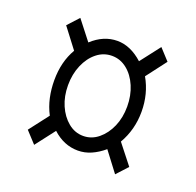

<svg xmlns="http://www.w3.org/2000/svg" viewBox="-85 -660 616 604"><g transform="rotate(20 223.0 -358.0)"><path d="M87 -145 52 -183 102 -248Q89 -273 83 -300.5Q77 -328 77 -358Q77 -420 104 -466L53 -533L87 -570L137 -506Q176 -542 222 -542Q266 -542 307 -505L358 -571L392 -534L341 -467Q369 -418 369 -358Q369 -298 340 -248L392 -182L358 -145L308 -211Q288 -194 266.5 -184.5Q245 -175 222 -175Q175 -175 137 -210ZM222 -224Q250 -224 272.5 -242.5Q295 -261 308 -291Q321 -321 321 -358Q321 -395 308 -425.5Q295 -456 272.5 -474Q250 -492 222 -492Q194 -492 171.5 -474Q149 -456 136 -425.5Q123 -395 123 -358Q123 -321 136 -291Q149 -261 171.5 -242.5Q194 -224 222 -224Z"/></g></svg>

Font: Noto Serif Display ExtraCondensed Medium
Style: Regular
Weight: 500
Width: 2
Designer: Monotype Design Team
Foundry: Monotype Imaging Inc.
Version: Version 2.009